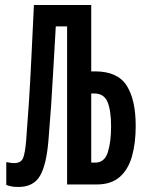

<svg xmlns="http://www.w3.org/2000/svg" viewBox="-20 -734 570 764"><path d="M53 10Q38 10 27 8Q16 6 5 2V-89Q13 -88 20 -86.5Q27 -85 36 -85Q64 -85 72 -105.5Q80 -126 84 -174Q90 -249 95 -326.5Q100 -404 104.5 -497Q109 -590 115 -714H343V-450H358Q448 -450 484 -393.5Q520 -337 520 -233Q520 -164 505 -111.5Q490 -59 456 -29.5Q422 0 365 0H247V-629H202Q196 -531 192 -456Q188 -381 183.5 -315Q179 -249 173 -178Q165 -78 139 -34Q113 10 53 10ZM343 -87H359Q396 -87 409 -128Q422 -169 422 -231Q422 -294 408 -328Q394 -362 355 -362H343Z"/></svg>

Font: Noto Sans Mono Condensed SemiBold
Style: Regular
Weight: 600
Width: 3
Designer: Monotype Design Team
Foundry: Monotype Imaging Inc.
Version: Version 2.014